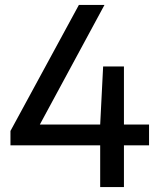

<svg xmlns="http://www.w3.org/2000/svg" viewBox="-20 -760 644 780"><path d="M22.5 -169.5V-228L300.5 -740H404.5L127.5 -227.5L114 -254H585.5V-169.5ZM387 0V-254L399 -490H483.5V0Z"/></svg>

Font: Encode Sans SC Condensed Thin Medium
Style: Regular
Weight: 500
Version: Version 3.002